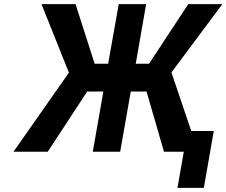

<svg xmlns="http://www.w3.org/2000/svg" viewBox="-20 -731 1091 925"><path d="M686 -290 770 0H935L806 -382L1051 -711H887L698 -424H634L684 -711H552L501 -424H436L344 -711H180L312 -381L45 0H210L400 -290H478L427 0H559L610 -290ZM962 174 1010 -100H883L835 174Z"/></svg>

Font: Asimov
Style: NarIt
Weight: 500
Designer: Google
Version: Version 2.000980; 2014